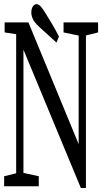

<svg xmlns="http://www.w3.org/2000/svg" viewBox="-31 -914 512 942"><path d="M-10.7 0V-49.3L62.5 -67.4H76.7L159.2 -49.3V0ZM48.3 0V-776.9H84V-402.3V0ZM280.8 -754.9V-804.2H450.2V-754.9L379.9 -737.3H365.7ZM365.7 8.3 77.6 -686H76.7L52.7 -745.6L-8.3 -754.9V-804.2H108.4L366.7 -178.2L355 -171.9V-402.3V-804.2H390.6V8.3ZM258.3 -734.9 246.1 -705.1Q223.6 -725.1 201.4 -745.8Q179.2 -766.6 157.7 -785.6Q137.7 -804.7 130.1 -821Q122.6 -837.4 122.6 -852.5Q122.6 -871.1 130.1 -882.3Q137.7 -893.6 148.4 -893.6Q157.7 -893.6 167.7 -883.5Q177.7 -873.5 192.9 -848.1Q210.4 -820.8 226.8 -792.5Q243.2 -764.2 258.3 -734.9Z"/></svg>

Font: Scarab Serif
Style: Condensed
Weight: 400
Designer: John Roberts
Foundry: Scarab
Version: 1.0